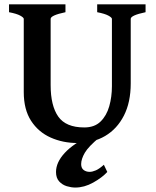

<svg xmlns="http://www.w3.org/2000/svg" viewBox="-20 -635 708 872"><path d="M641.1 -579.6Q573.7 -565.4 573.7 -549.3V-255.9Q573.7 -170.4 542.7 -109.9Q511.7 -49.3 457.3 -17.3Q402.8 14.6 332.5 14.6Q265.6 14.6 210 -10.3Q154.3 -35.2 121.1 -86.4Q87.9 -137.7 87.9 -216.8V-549.3Q87.9 -555.2 72 -564Q56.2 -572.8 21 -579.6V-615.2H277.3V-579.6Q210 -565.4 210 -549.3V-248.5Q210 -154.8 244.6 -105.5Q279.3 -56.2 362.8 -56.2Q409.2 -56.2 436.5 -82.8Q463.9 -109.4 476.1 -152.1Q488.3 -194.8 488.3 -243.2V-549.3Q488.3 -555.2 472.4 -564Q456.5 -572.8 421.4 -579.6V-615.2H641.1ZM467.3 146Q443.4 171.9 403.1 194.3Q362.8 216.8 321.8 216.8Q303.7 216.8 283.4 210.7Q263.2 204.6 248.8 189Q234.4 173.3 234.4 146Q234.4 102.5 273.7 59.8Q313 17.1 392.1 -21L432.6 -11.7Q381.8 30.3 365.2 58.8Q348.6 87.4 348.6 110.4Q348.6 128.4 359.9 137Q371.1 145.5 387.2 145.5Q399.4 145.5 415.3 138.7Q431.2 131.8 451.7 113.3Z"/></svg>

Font: Gentium Plus
Style: Bold
Weight: 700
Designer: Victor Gaultney, Annie Olsen, Iska Routamaa, Becca Hirsbrunner
Foundry: SIL International
Version: Version 6.101